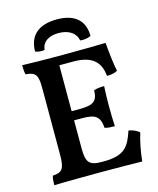

<svg xmlns="http://www.w3.org/2000/svg" viewBox="-127 -962 869 1054"><g transform="rotate(-15 307.0 -435.0)"><path d="M190 -728C193 -772 230 -798 287 -798C344 -798 384 -772 392 -728C412 -725 436 -729 453 -737C453 -826 398 -873 297 -873C194 -873 137 -824 137 -733C151 -727 170 -725 190 -728ZM520 -182C491 -96 465 -53 343 -53H334C263 -53 246 -74 246 -153V-313H292C368 -313 392 -295 397 -230C414 -225 431 -224 454 -224C452 -257 451 -300 451 -341C451 -380 452 -419 454 -452C432 -452 413 -450 395 -444C394 -382 369 -365 292 -365H246V-626H327C448 -626 477 -567 484 -502C510 -502 529 -506 544 -515C534 -560 527 -632 523 -679C484 -678 400 -676 245 -676C199 -676 94 -677 49 -679C49 -661 50 -640 54 -626C108 -622 123 -606 123 -533V-152C123 -70 109 -53 55 -50C50 -37 49 -18 49 3C98 1 249 0 322 0C413 0 504 1 549 2C554 -49 565 -109 580 -155C566 -168 546 -177 520 -182Z"/></g></svg>

Font: Vollkorn Semibold
Style: Regular
Weight: 600
Designer: Friedrich Althausen
Foundry: Friedrich Althausen
Version: Version 4.015;PS 004.015;hotconv 1.0.88;makeotf.lib2.5.64775